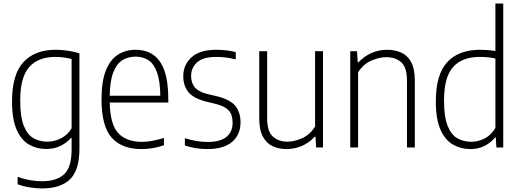

<svg xmlns="http://www.w3.org/2000/svg" viewBox="-20 -828 2922 1078"><path d="M216 230Q183.5 230 146.2 224Q109 218 79 206.5V165Q116 178 149.8 183.8Q183.5 189.5 215.5 189.5Q298.5 189.5 340.2 150.2Q382 111 382 11.5V-53.5H378.5Q357 -28 321.5 -9.8Q286 8.5 238.5 8.5Q187 8.5 143.5 -16Q100 -40.5 73.8 -99Q47.5 -157.5 47.5 -259.5Q47.5 -409 111.2 -478.8Q175 -548.5 292.5 -548.5Q326.5 -548.5 362.5 -543Q398.5 -537.5 426 -528.5V7Q426 128 372.8 179Q319.5 230 216 230ZM246 -32.5Q284.5 -32.5 321.8 -51Q359 -69.5 382 -107.5V-497Q364.5 -501.5 339.8 -505Q315 -508.5 290.5 -508.5Q195.5 -508.5 144.5 -452Q93.5 -395.5 93.5 -264Q93.5 -171.5 113.8 -121.2Q134 -71 168.5 -51.8Q203 -32.5 246 -32.5Z M773.5 9Q665 9 607.5 -54.5Q550 -118 550 -270.5Q550 -370.5 574.2 -431.8Q598.5 -493 641.8 -520.8Q685 -548.5 741.5 -548.5Q798.5 -548.5 839.5 -521Q880.5 -493.5 902.8 -432.2Q925 -371 925 -270V-252.5H596Q598.5 -129 644.2 -80.2Q690 -31.5 777 -31.5Q829 -31.5 900.5 -53.5V-12.5Q865.5 -0.5 834.5 4.2Q803.5 9 773.5 9ZM741.5 -510Q699.5 -510 667.2 -490Q635 -470 616.2 -422.2Q597.5 -374.5 596 -290.5H880Q879 -374 861.5 -422Q844 -470 813.5 -490Q783 -510 741.5 -510Z M1145.5 9Q1078 9 1018 -11V-52Q1054.5 -41 1084.8 -36Q1115 -31 1146 -31Q1216 -31 1251 -59Q1286 -87 1286 -139Q1286 -185 1263.5 -208.5Q1241 -232 1193.5 -244L1136 -258Q1066 -276 1037.5 -311.2Q1009 -346.5 1009 -400.5Q1009 -464.5 1055.5 -506.5Q1102 -548.5 1194 -548.5Q1224.5 -548.5 1251.2 -545.2Q1278 -542 1303.5 -535.5V-494.5Q1273.5 -502 1248.2 -505.2Q1223 -508.5 1195 -508.5Q1120 -508.5 1086.5 -477.8Q1053 -447 1053 -402.5Q1053 -362 1074 -337.2Q1095 -312.5 1143 -300.5L1200 -287Q1273.5 -268.5 1302 -232.5Q1330.5 -196.5 1330.5 -141.5Q1330.5 -71.5 1283 -31.2Q1235.5 9 1145.5 9Z M1589.5 9Q1545.5 9 1510.8 -7.2Q1476 -23.5 1455.8 -61.2Q1435.5 -99 1435.5 -164.5V-540.5H1480V-164.5Q1480 -90 1512 -61.2Q1544 -32.5 1594.5 -32.5Q1631 -32.5 1675.2 -51.5Q1719.5 -70.5 1749 -117.5V-540.5H1793.5V0H1755L1751.5 -60.5H1747Q1715 -25.5 1674 -8.2Q1633 9 1589.5 9Z M1946.5 0V-540.5H1984.5L1988.5 -478H1992.5Q2023.5 -511.5 2065 -530Q2106.5 -548.5 2153.5 -548.5Q2198.5 -548.5 2233.8 -532.2Q2269 -516 2289 -478.5Q2309 -441 2309 -376.5V0H2265V-375Q2265 -449.5 2233 -478.2Q2201 -507 2147.5 -507Q2111 -507 2066 -488.2Q2021 -469.5 1990.5 -422V0Z M2621.5 9Q2568 9 2523.8 -16Q2479.5 -41 2453.2 -99.8Q2427 -158.5 2427 -259.5Q2427 -409.5 2491 -479Q2555 -548.5 2675 -548.5Q2696.5 -548.5 2719.2 -546.8Q2742 -545 2761.5 -542V-808H2805.5V0H2767L2763.5 -56.5H2759.5Q2738 -28.5 2702.5 -9.8Q2667 9 2621.5 9ZM2626.5 -32Q2665 -32 2701.8 -51Q2738.5 -70 2761.5 -110V-499.5Q2722.5 -508.5 2673.5 -508.5Q2575.5 -508.5 2524.2 -452Q2473 -395.5 2473 -264Q2473 -172 2493.2 -121.5Q2513.5 -71 2548 -51.5Q2582.5 -32 2626.5 -32Z"/></svg>

Font: Encode Sans SemiCondensed SemiCondensed ExtraLight
Style: Regular
Weight: 200
Width: 4
Designer: Multiple Designers
Foundry: Impallari Type
Version: Version 3.000; ttfautohint (v1.8.3) -l 8 -r 50 -G 200 -x 14 